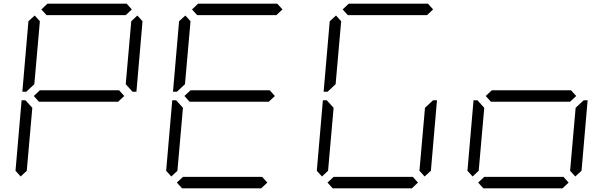

<svg xmlns="http://www.w3.org/2000/svg" viewBox="-20 -1020 3304 1040"><path d="M92 -64 64 -95 97 -477H118L127 -467L155 -436L125 -95ZM163 -500 196 -531H625L653 -500L620 -469H191ZM232 -938 204 -969 237 -1000H666L694 -969L661 -938ZM133 -533 122 -523H101L134 -905L168 -936L196 -905L166 -564ZM724 -936 752 -905 719 -523H698L689 -533L661 -564L691 -905Z M908 -64 880 -95 913 -477H934L943 -467L971 -436L941 -95ZM979 -500 1012 -531H1441L1469 -500L1436 -469H1007ZM1048 -938 1020 -969 1053 -1000H1482L1510 -969L1477 -938ZM949 -533 938 -523H917L950 -905L984 -936L1012 -905L982 -564ZM1428 -31 1395 0H966L938 -31L971 -62H1400Z M1724 -64 1696 -95 1729 -477H1750L1759 -467L1787 -436L1757 -95ZM1864 -938 1836 -969 1869 -1000H2298L2326 -969L2293 -938ZM1765 -533 1754 -523H1733L1766 -905L1800 -936L1828 -905L1798 -564ZM2315 -467 2326 -477H2347L2314 -95L2280 -64L2252 -95L2282 -436ZM2244 -31 2211 0H1782L1754 -31L1787 -62H2216Z M2540 -64 2512 -95 2545 -477H2566L2575 -467L2603 -436L2573 -95ZM2611 -500 2644 -531H3073L3101 -500L3068 -469H2639ZM3131 -467 3142 -477H3163L3130 -95L3096 -64L3068 -95L3098 -436ZM3060 -31 3027 0H2598L2570 -31L2603 -62H3032Z"/></svg>

Font: DSEG7 Classic Mini
Style: Light Italic
Weight: 300
Italic angle: -5°
Designer: Keshikan(Twitter:@keshinomi_88pro)
Version: Version 0.46